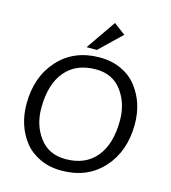

<svg xmlns="http://www.w3.org/2000/svg" viewBox="-133 -1033 1025 1151"><g transform="rotate(15 379.5 -457.0)"><path d="M355 12Q280 12 220.5 -16Q161 -44 124 -91Q50 -187 50 -321Q50 -489 147 -596Q244 -703 404 -703Q479 -703 538.5 -675Q598 -647 634 -600Q709 -504 709 -370Q709 -202 612 -95Q515 12 355 12ZM400 -628Q276 -628 209 -547Q142 -466 142 -320Q142 -213 199.5 -137Q257 -61 360 -61Q484 -61 550.5 -142Q617 -223 617 -369Q617 -476 560 -552Q503 -628 400 -628ZM374 -742H310L437 -926L509 -872Z"/></g></svg>

Font: Average Sans
Style: Regular
Weight: 400
Designer: Eduardo Rodriguez Tunni
Foundry: Eduardo Rodriguez Tunni
Version: Version 1.001